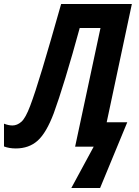

<svg xmlns="http://www.w3.org/2000/svg" viewBox="-63 -734 697 961"><path d="M294 207 406 0H313L440 -594H336Q299 -458 264.5 -345Q230 -232 206 -167Q169 -69 125.5 -30Q82 9 16 9Q-17 9 -43 -1V-115Q-20 -106 -1 -106Q23 -106 44 -124.5Q65 -143 88 -204Q112 -267 149.5 -391.5Q187 -516 243 -714H597L471 -122H574L438 207Z"/></svg>

Font: Noto Sans Condensed
Style: Bold Italic
Weight: 700
Width: 3
Italic angle: -12°
Designer: Monotype Design Team
Foundry: Monotype Imaging Inc.
Version: Version 2.013; ttfautohint (v1.8.4.7-5d5b)